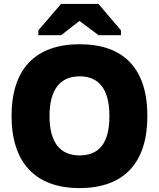

<svg xmlns="http://www.w3.org/2000/svg" viewBox="-20 -951 813 981"><path d="M733 -358C733 -599 614 -725 387 -725C160 -725 39 -597 39 -359C39 -119 162 10 386 10C613 10 733 -118 733 -358ZM233 -358C233 -497 290 -561 387 -561C482 -561 539 -500 539 -358C539 -216 484 -157 386 -157C290 -157 233 -220 233 -358ZM176 -796V-771H292L386 -844L484 -771H598V-796L483 -931H292Z"/></svg>

Font: Frost ExtraBold
Style: Regular
Weight: 800
Designer: Lee Frost
Foundry: Lee Frost for Ice Communication Norge AS
Version: Version 2.011;hotconv 1.0.107;makeotfexe 2.5.65593